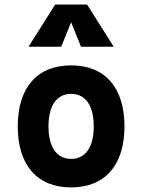

<svg xmlns="http://www.w3.org/2000/svg" viewBox="-20 -815 626 845"><path d="M293 9.8C441.9 9.8 527.8 -87.9 527.8 -258.8C527.8 -429.7 441.9 -527.3 293 -527.3C144 -527.3 58.1 -429.7 58.1 -258.8C58.1 -87.9 144 9.8 293 9.8ZM293 -115.7C230 -115.7 193.4 -167.5 193.4 -258.8C193.4 -350.6 230 -401.9 293 -401.9C356.4 -401.9 392.6 -350.6 392.6 -258.8C392.6 -167.5 356.4 -115.7 293 -115.7ZM105.5 -609.4H249.5L293 -717.3L336.4 -609.4H480.5L363.3 -794.9H222.7Z"/></svg>

Font: Cascadia Mono NF
Style: Bold
Weight: 700
Monospace: yes
Designer: Aaron Bell
Foundry: Saja Typeworks
Version: Version 2404.023